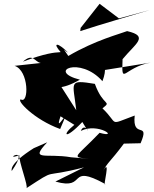

<svg xmlns="http://www.w3.org/2000/svg" viewBox="-20 -936 814 1012"><path d="M355 -107C223 -130 133 -84 229 -186L158 -155C27 -72 41 -40 42 -35C146 -184 -15 -83 82 -118C77 -88 132 51 119 56C291 -56 189 7 423 -54L272 21C443 70 330 -78 535 34C519 56 569 -117 521 -31C550 -85 560 -81 633 -179L721 -181C773 -302 676 -198 690 -327C546 -274 609 -280 520 -365C572 -406 524 -372 480 -494C338 -517 365 -505 382 -355L258 -549C208 -558 209 -405 401 -516C224 -561 402 -642 520 -508C570 -642 459 -588 507 -563L774 -606C631 -581 620 -477 626 -624C692 -705 769 -745 650 -772C612 -757 484 -725 340 -641L317 -675C379 -622 276 -726 277 -694C312 -625 336 -701 101 -611C155 -659 162 -609 195 -604L57 -589C133 -564 133 -386 90 -412C64 -409 159 -306 297 -256C367 -414 260 -208 299 -323L372 -278C304 -224 321 -195 414 -293C473 -191 429 -304 406 -246C497 -292 613 -205 505 -236C378 -103 349 -109 449 -99ZM505 -916 405 -789 403 -772C526 -812 653 -848 772 -884L607 -839Z"/></svg>

Font: Asimov Silicon
Style: Regular
Weight: 400
Designer: Google
Version: Version 2.000980; 2014